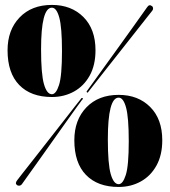

<svg xmlns="http://www.w3.org/2000/svg" viewBox="-20 -730 674 762"><path d="M186 -710.5Q263 -710.5 311 -662.5Q359 -614.5 359 -530.5Q359 -471.5 336 -430Q313 -388.5 273.8 -366.8Q234.5 -345 186 -345Q102.5 -345 56.2 -392.8Q10 -440.5 10 -530.5Q10 -611 57.8 -660.8Q105.5 -710.5 186 -710.5ZM226 -527Q226 -621.5 215.2 -660.5Q204.5 -699.5 186 -699.5Q143 -699.5 143 -534Q143 -436 154.5 -396Q166 -356 186 -356Q202.5 -356 214.2 -392.5Q226 -429 226 -527ZM330.5 -365.5Q328 -360.5 325.5 -363.5Q322 -365.5 325.5 -369.5Q329 -374 347.2 -399.5Q365.5 -425 392.2 -462Q419 -499 448.5 -540Q478 -581 503.8 -617Q529.5 -653 546.2 -676.5Q563 -700 564 -701.5Q572.5 -714.5 583.5 -705.5Q587.5 -702.5 587.5 -696.5Q587.5 -690.5 583.5 -686.5Q582.5 -685.5 564.8 -663Q547 -640.5 519.5 -605.5Q492 -570.5 460.8 -531Q429.5 -491.5 401.2 -455.5Q373 -419.5 353.5 -394.8Q334 -370 330.5 -365.5ZM301 -337.5Q304 -343 307.5 -340.5Q311.5 -338.5 305.5 -333.5Q302.5 -329.5 284 -304Q265.5 -278.5 238.8 -240.8Q212 -203 182.8 -161.8Q153.5 -120.5 127.5 -84Q101.5 -47.5 84.5 -23.8Q67.5 0 66.5 1.5Q63 6 57.5 6.8Q52 7.5 48 5Q38 -2 48.5 -15Q49.5 -16.5 67.2 -39.2Q85 -62 112.8 -97.2Q140.5 -132.5 171.5 -172.2Q202.5 -212 230.8 -248Q259 -284 278.2 -308.8Q297.5 -333.5 301 -337.5ZM451 -353.5Q528 -353.5 576 -305.5Q624 -257.5 624 -173.5Q624 -114.5 601 -73Q578 -31.5 538.8 -9.8Q499.5 12 451 12Q367.5 12 321.2 -35.8Q275 -83.5 275 -173.5Q275 -254 322.8 -303.8Q370.5 -353.5 451 -353.5ZM491 -170Q491 -264.5 480.2 -303.5Q469.5 -342.5 451 -342.5Q408 -342.5 408 -177Q408 -79 419.5 -39Q431 1 451 1Q467.5 1 479.2 -35.5Q491 -72 491 -170Z"/></svg>

Font: Fraunces 144pt Black
Style: Regular
Weight: 900
Version: Version 1.000;[0bf87f6ff]